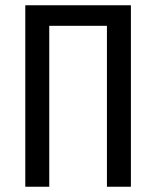

<svg xmlns="http://www.w3.org/2000/svg" viewBox="-20 -709 593 729"><path d="M477 -689V0H386V-611H167V0H76V-689Z"/></svg>

Font: Fira Sans Extra Condensed
Style: Regular
Weight: 400
Width: 1
Designer: Carrois Corporate & Edenspiekermann AG
Foundry: Carrois Corporate GbR & Edenspiekermann AG
Version: Version 4.203